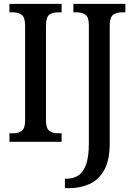

<svg xmlns="http://www.w3.org/2000/svg" viewBox="-20 -734 692 994"><path d="M29 0V-44H51Q75 -44 92.5 -56.5Q110 -69 110 -111V-601Q110 -644 92.5 -657Q75 -670 51 -670H29V-714H299V-670H277Q251 -670 234.5 -657Q218 -644 218 -601V-112Q218 -70 235 -57Q252 -44 277 -44H299V0ZM316 240V191H327Q360 191 385.5 174.5Q411 158 425.5 118Q440 78 440 8V-605Q440 -645 422.5 -657.5Q405 -670 381 -670H360V-714H629V-670H608Q583 -670 565.5 -657Q548 -644 548 -601V7Q548 97 519 147.5Q490 198 442.5 219Q395 240 338 240Z"/></svg>

Font: Noto Serif Lao Condensed Medium
Style: Regular
Weight: 500
Width: 3
Designer: Monotype Design Team
Foundry: Monotype Imaging Inc.
Version: Version 2.003; ttfautohint (v1.8.4.7-5d5b)